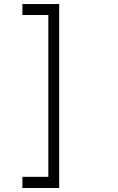

<svg xmlns="http://www.w3.org/2000/svg" viewBox="-20 -748 586 950"><path d="M272.9 182.1H90.8V127H219.2V-673.8H90.8V-728H272.9Z"/></svg>

Font: Anonymous Pro
Style: Regular
Weight: 400
Monospace: yes
Designer: Mark Simonson
Version: Version 1.003